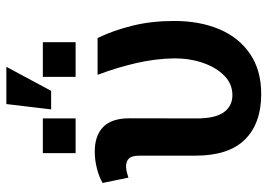

<svg xmlns="http://www.w3.org/2000/svg" viewBox="-144 -726 879 632"><g transform="rotate(-90 296.0 -409.5)"><path d="M302.7 10.3Q206.5 10.3 153.3 -43.2Q100.1 -96.7 100.1 -206.5V-390.6Q100.1 -415.5 90.8 -425Q81.5 -434.6 64 -434.6Q55.7 -434.6 45.2 -431.9Q34.7 -429.2 27.8 -426.8L10.3 -511.7Q29.8 -523.4 57.9 -530.5Q85.9 -537.6 113.8 -537.6Q166 -537.6 194.6 -509.8Q223.1 -481.9 223.1 -423.3L222.7 -201.7Q222.7 -140.6 243.2 -112.5Q263.7 -84.5 299.3 -84.5Q335.9 -84.5 363 -110.8Q390.1 -137.2 405.3 -180.7Q420.4 -224.1 420.4 -275.9Q419.4 -337.4 405 -400.4Q390.6 -463.4 366.2 -528.3H487.3Q512.2 -477.1 527.8 -414.1Q543.5 -351.1 543.5 -275.9Q543.5 -192.4 516.4 -127.9Q489.3 -63.5 435.5 -26.6Q381.8 10.3 302.7 10.3ZM252.4 -681.2 270 -828.6H392.6L313.5 -681.2ZM108.4 -600.6V-708.5H222.7V-600.6ZM359.4 -600.6V-708.5H473.6V-600.6Z"/></g></svg>

Font: Roboto Slab Medium
Style: Regular
Weight: 500
Designer: Google
Version: Version 2.001; ttfautohint (v1.8.3)